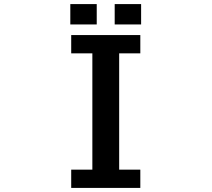

<svg xmlns="http://www.w3.org/2000/svg" viewBox="-20 -899 1040 944"><path d="M325.7 -778.8V-878.9H455.6V-778.8ZM543.9 -778.8V-878.9H673.8V-778.8ZM330.1 -636.7V-726.6H669.9V-636.7H565.9V-64.9H669.9V24.9H330.1V-64.9H434.1V-636.7Z"/></svg>

Font: BIZ UDPGothic
Style: Bold
Weight: 700
Designer: TypeBank Co., Ltd.
Foundry: Morisawa Inc.
Version: Version 1.051